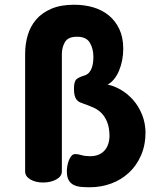

<svg xmlns="http://www.w3.org/2000/svg" viewBox="-20 -770 657 810"><path d="M359 20Q340 20 322.5 18.5Q305 17 291.5 10.5Q278 4 270 -9.5Q262 -23 262 -47Q262 -57 264 -69.5Q266 -82 270.5 -93.5Q275 -105 281.5 -112.5Q288 -120 298 -120Q309 -120 324 -115.5Q339 -111 360 -111Q399 -111 420.5 -134.5Q442 -158 442 -200V-193Q442 -230 432.5 -254Q423 -278 408 -293Q393 -308 373.5 -316.5Q354 -325 334 -332Q325 -335 317 -338.5Q309 -342 303.5 -349Q298 -356 295 -367Q292 -378 292 -395Q292 -427 303 -436Q314 -445 335 -451Q348 -455 355.5 -463.5Q363 -472 367 -483Q371 -494 372.5 -506Q374 -518 374 -529Q374 -565 359 -590Q344 -615 305 -615Q267 -615 254 -592.5Q241 -570 241 -542V-47Q241 -26 217.5 -13Q194 0 162 0Q130 0 108 -13Q86 -26 86 -47V-542Q86 -584 97 -621.5Q108 -659 132.5 -687.5Q157 -716 196.5 -733Q236 -750 293 -750Q336 -750 373.5 -739Q411 -728 439 -705Q467 -682 483.5 -647Q500 -612 500 -564Q500 -540 495.5 -516.5Q491 -493 482.5 -472.5Q474 -452 461.5 -436.5Q449 -421 434 -413Q461 -408 489.5 -391.5Q518 -375 541.5 -348.5Q565 -322 579.5 -286Q594 -250 594 -207V-214Q594 -158 575 -114.5Q556 -71 523.5 -41Q491 -11 448.5 4.5Q406 20 359 20Z"/></svg>

Font: AkaAcidDosis
Style: ExtraBold
Weight: 800
Designer: Edgar Tolentino, Pablo Impallari, Igino Marini, Aka-Acid
Foundry: Edgar Tolentino, Pablo Impallari, Igino Marini, Aka-Acid
Version: Version 1.007